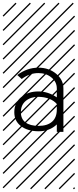

<svg xmlns="http://www.w3.org/2000/svg" viewBox="-23 -978 577 1424"><path d="M447.3 -321.8V0H398.4V-55.2Q345.2 -4.4 264.2 -4.4Q183.6 -4.4 133.3 -42Q83 -79.6 83 -145.5Q83 -215.3 134 -257.6Q185.1 -299.8 261.2 -299.8Q334.5 -299.8 398.4 -255.9V-321.8Q398.4 -370.6 358.6 -403.3Q318.8 -436 261.7 -436Q196.3 -436 138.2 -392.1L105 -421.4Q177.2 -476.1 261.7 -476.1Q338.9 -476.1 393.1 -431.4Q447.3 -386.7 447.3 -321.8ZM264.2 -44.4Q327.6 -44.4 363 -75.2Q398.4 -106 398.4 -167V-206.5Q377.4 -231.9 340.6 -245.8Q303.7 -259.8 261.2 -259.8Q204.6 -259.8 168.2 -229.7Q131.8 -199.7 131.8 -145.5Q131.8 -95.7 166 -70.1Q200.2 -44.4 264.2 -44.4ZM526.9 410.6 533.7 417.5 525.4 425.8 518.6 418.9ZM526.9 304.7 533.7 311.5 419.4 425.8 412.6 418.9ZM526.9 198.7 533.7 205.6 313.5 425.8 306.6 418.9ZM526.9 92.3 533.7 99.1 207.5 425.8 200.7 418.9ZM526.9 -13.2 533.7 -6.3 101.6 425.8 94.7 418.9ZM526.9 -119.1 533.7 -112.3 3.4 418 -3.4 411.1ZM526.9 -225.6 533.7 -218.8 3.4 311.5 -3.4 304.7ZM526.9 -331.5 533.7 -324.7 3.4 205.6 -3.4 198.7ZM526.9 -438 533.7 -431.2 3.4 99.1 -3.4 92.3ZM526.9 -543.5 533.7 -536.6 3.4 -6.3 -3.4 -13.2ZM526.9 -649.4 533.7 -642.6 3.4 -112.3 -3.4 -119.1ZM526.9 -755.9 533.7 -749 3.4 -218.8 -3.4 -225.6ZM526.9 -861.8 533.7 -855 3.4 -324.7 -3.4 -331.5ZM516.6 -958 523.4 -951.2 3.4 -431.2 -3.4 -438ZM411.1 -958 418 -951.2 3.4 -536.6 -3.4 -543.5ZM305.2 -958 312 -951.2 3.4 -642.6 -3.4 -649.4ZM198.7 -958 205.6 -951.2 3.4 -749 -3.4 -755.9ZM92.3 -958 99.1 -951.2 3.4 -855 -3.4 -861.8Z"/></svg>

Font: AzarMehrMSRS2
Style: Regular
Weight: 1
Designer: Amin Abedi
Version: Version 1.00